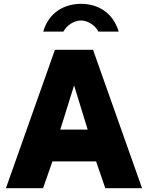

<svg xmlns="http://www.w3.org/2000/svg" viewBox="-20 -983 772 1003"><path d="M600 -818C571 -916 492 -963 404 -963C317 -963 235 -919 206 -818H311C330 -852 367 -876 404 -876C436 -876 476 -853 494 -818ZM11 0H205L254 -140H482L530 0H722L466 -723H267ZM295 -306 367 -537 438 -306Z"/></svg>

Font: United Sans Black
Style: Regular
Weight: 900
Designer: Pablo Impallari, Rodrigo Fuenzalida (Modified by Dan O. Williams)
Version: Version 1.000;PS 001.000;hotconv 1.0.88;makeotf.lib2.5.64775